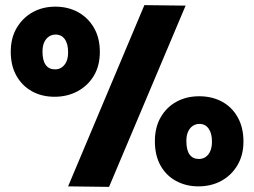

<svg xmlns="http://www.w3.org/2000/svg" viewBox="-20 -728 993 750"><path d="M544 -708 246 0 406 2 705 -706ZM196 -702Q147 -702 108 -680.5Q69 -659 45.5 -619.5Q22 -580 22 -526Q22 -471 44.5 -431.5Q67 -392 105.5 -371Q144 -350 193 -350Q243 -350 283 -371.5Q323 -393 346.5 -432Q370 -471 370 -525Q370 -580 347 -619.5Q324 -659 285 -680.5Q246 -702 196 -702ZM197 -593Q220 -593 233 -575Q246 -557 246 -524Q246 -502 239.5 -487.5Q233 -473 221.5 -465Q210 -457 195 -457Q171 -457 158.5 -474.5Q146 -492 146 -526Q146 -549 153 -563.5Q160 -578 171.5 -585.5Q183 -593 197 -593ZM758 -352Q709 -352 670 -331Q631 -310 608 -270.5Q585 -231 585 -176Q585 -121 607 -81.5Q629 -42 668 -21Q707 0 755 0Q805 0 844.5 -21.5Q884 -43 907.5 -82.5Q931 -122 931 -175Q931 -230 908.5 -270Q886 -310 847 -331Q808 -352 758 -352ZM759 -244Q782 -244 795 -225.5Q808 -207 808 -175Q808 -153 801.5 -138Q795 -123 783.5 -115Q772 -107 757 -107Q733 -107 720.5 -124.5Q708 -142 708 -177Q708 -200 715 -214.5Q722 -229 733.5 -236.5Q745 -244 759 -244Z"/></svg>

Font: Catamaran Thin ExtraBold
Style: Regular
Weight: 800
Version: Version 2.000